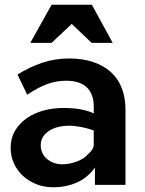

<svg xmlns="http://www.w3.org/2000/svg" viewBox="-20 -781 614 811"><path d="M381 0V-73Q350 -30 304.5 -10Q259 10 204 10Q166 10 133.5 -3Q101 -16 77 -38Q53 -60 39 -90.5Q25 -121 25 -156Q25 -197 43 -228Q61 -259 92 -281Q123 -303 163.5 -314Q204 -325 248 -325Q291 -325 323.5 -318.5Q356 -312 376 -302V-333Q376 -358 368.5 -378Q361 -398 346.5 -412Q332 -426 310 -433Q288 -440 260 -440Q216 -440 177 -425Q138 -410 95 -381L54 -466Q103 -497 157 -515.5Q211 -534 272 -534Q329 -534 373.5 -519Q418 -504 448.5 -476.5Q479 -449 494.5 -408.5Q510 -368 510 -317V0ZM354 -132Q364 -140 370 -150Q376 -160 376 -169V-230Q351 -239 323 -244.5Q295 -250 270 -250Q248 -250 227 -245Q206 -240 189 -229.5Q172 -219 162 -203.5Q152 -188 152 -167Q152 -150 159 -135Q166 -120 178.5 -109.5Q191 -99 207.5 -93Q224 -87 243 -87Q258 -87 273.5 -90Q289 -93 304 -98.5Q319 -104 332 -112.5Q345 -121 354 -132ZM198 -761H368L456 -600H367L283 -680L198 -600H108Z"/></svg>

Font: Rising Sun
Style: Bold
Weight: 700
Designer: Matt McInerney, Pablo Impallari, Rodrigo Fuenzalida (Raleway font), Stephen Hutchings (Greek), Cristiano Sobral (main ch
Foundry: The Rising Sun Project Authors
Version: Version 4.327; ttfautohint (v1.8.4.7-5d5b-dirty)